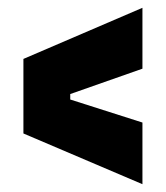

<svg xmlns="http://www.w3.org/2000/svg" viewBox="-20 -570 425 492"><path d="M345 -98 40 -228V-419L345 -550V-394L160 -329V-315L345 -256Z"/></svg>

Font: Bricolage Grotesque Condensed ExtraBold
Style: Regular
Weight: 800
Width: 3
Designer: Mathieu Triay
Foundry: Atelier Triay
Version: Version 1.000;gftools[0.9.30]